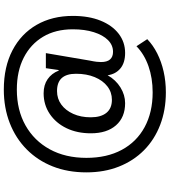

<svg xmlns="http://www.w3.org/2000/svg" viewBox="40 -794 911 1032"><g transform="rotate(-90 496.0 -278.5)"><path d="M515 157Q420 157 340.5 126.5Q261 96 204 39.5Q147 -17 116 -95.5Q85 -174 85 -270Q85 -370 117 -451Q149 -532 208.5 -591Q268 -650 350 -682Q432 -714 530 -714Q652 -714 741 -667.5Q830 -621 878 -537.5Q926 -454 926 -343Q926 -257 900.5 -194Q875 -131 830 -96.5Q785 -62 727 -62Q674 -62 643.5 -87.5Q613 -113 607 -156Q582 -112 541.5 -87Q501 -62 457 -62Q381 -62 338 -111Q295 -160 295 -246Q295 -320 322.5 -377Q350 -434 399 -467Q448 -500 510 -500Q555 -500 586 -478.5Q617 -457 632 -419H635L645 -488H726L686 -253Q681 -229 679.5 -215.5Q678 -202 678 -192Q678 -159 692 -143Q706 -127 733 -127Q769 -127 796 -154Q823 -181 838.5 -230Q854 -279 854 -343Q854 -436 814 -503Q774 -570 701.5 -607Q629 -644 530 -644Q420 -644 337.5 -597.5Q255 -551 209 -467Q163 -383 163 -270Q163 -160 206 -80Q249 0 328.5 43Q408 86 515 86Q592 86 656 63.5Q720 41 763 -1L801 57Q769 88 724.5 110.5Q680 133 627 145Q574 157 515 157ZM475 -133Q516 -133 547.5 -157.5Q579 -182 597 -225.5Q615 -269 615 -326Q615 -377 592 -402.5Q569 -428 522 -428Q481 -428 449.5 -405Q418 -382 399.5 -341Q381 -300 381 -247Q381 -192 405 -162.5Q429 -133 475 -133Z"/></g></svg>

Font: Nunito Sans 7pt SemiBold
Style: Italic
Weight: 600
Italic angle: -9°
Designer: Vernon Adams
Foundry: Vernon Adams
Version: Version 3.101;gftools[0.9.27]